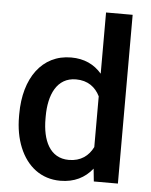

<svg xmlns="http://www.w3.org/2000/svg" viewBox="-54 -795 670 850"><g transform="rotate(5 281.5 -370.0)"><path d="M39.1 -258.3C39.1 -207 47.4 -161.1 64 -120.6C97.2 -40 160.2 9.8 245.6 9.8C307.6 9.8 354.5 -14.2 388.2 -56.6L394 0H501V-750H382.8V-478C349.6 -516.6 305.2 -538.1 246.6 -538.1C117.7 -538.1 39.1 -429.2 39.1 -268.6ZM156.7 -268.6C156.7 -364.7 191.4 -443.4 276.4 -443.4C329.1 -443.4 363.3 -417 382.8 -377.4V-151.9C363.3 -112.3 328.6 -85.4 275.4 -85.4C190.4 -85.4 156.7 -162.6 156.7 -258.3Z"/></g></svg>

Font: Vazirmatn Medium
Style: Regular
Weight: 500
Designer: Saber Rastikerdar
Foundry: Saber Rastikerdar
Version: Version 33.003